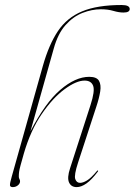

<svg xmlns="http://www.w3.org/2000/svg" viewBox="-20 -739 538 766"><path d="M75 -126Q66.5 -96 62 -79.5Q57.5 -63 56.2 -53.5Q55 -44 55 -35Q55 -29 57.5 -24.8Q60 -20.5 60 -16Q60 -6.5 51.2 0.5Q42.5 7.5 31 7.5Q20.5 7.5 19.8 0Q19 -7.5 27 -35L151 -476Q175 -561 211 -614.8Q247 -668.5 307.8 -693.8Q368.5 -719 465.5 -719Q497.5 -719 497.5 -703Q497.5 -689 472.5 -689Q454.5 -689 432.5 -695.5Q410.5 -702 382.5 -702Q346.5 -702 309.2 -687.5Q272 -673 241.5 -639Q211 -605 194.5 -545.5L101.5 -215Q160 -328.5 220.5 -380.5Q281 -432.5 336 -432.5Q365.5 -432.5 374.8 -416.8Q384 -401 379.8 -374Q375.5 -347 364 -312.5L291.5 -90.5Q275 -40 280.2 -24.8Q285.5 -9.5 299.5 -9.5Q311 -9.5 327 -19Q343 -28.5 366.5 -56.5Q369 -60 371 -58.5Q372.5 -57 370 -54Q346 -22 325 -7.2Q304 7.5 286 7.5Q264 7.5 255.5 -11Q247 -29.5 259.5 -67.5L341 -319.5Q359.5 -376.5 351.5 -397Q343.5 -417.5 317.5 -417.5Q284.5 -417.5 237.8 -383.2Q191 -349 146.5 -284Q102 -219 75 -126Z"/></svg>

Font: Fraunces 144pt S000 Thin
Style: Italic
Weight: 100
Italic angle: -16°
Version: Version 1.000; ttfautohint (v1.8.3)